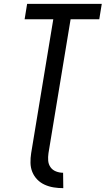

<svg xmlns="http://www.w3.org/2000/svg" viewBox="-20 -755 549 998"><path d="M309 223Q283 223 258.5 219Q234 215 212 205Q190 195 173.5 178Q157 161 148 139Q139 117 138.5 91.5Q138 66 142 41L257 -655H108L121 -735H509L496 -655H347L232 41Q229 61 230.5 80Q232 99 242.5 114Q253 129 271 136Q289 143 308 143Z"/></svg>

Font: Iosevka Medium Oblique
Style: Regular
Weight: 500
Italic angle: -9°
Monospace: yes
Designer: Belleve Invis
Foundry: Belleve Invis
Version: Version 32.5.0; ttfautohint (v1.8.4)